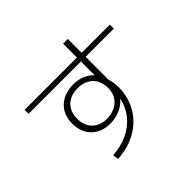

<svg xmlns="http://www.w3.org/2000/svg" viewBox="-178 -1025 1294 1294"><g transform="rotate(-45 469.0 -378.0)"><path d="M570.8 -250.5Q544.4 -215.3 499.5 -196.5Q454.6 -177.7 405.3 -177.7Q351.1 -177.7 309.8 -200.2Q268.6 -222.7 246.1 -263.9Q223.6 -305.2 223.6 -359.4Q223.6 -414.6 247.3 -455.8Q271 -497.1 314.2 -519.5Q357.4 -542 415 -542Q461.4 -542 498.8 -526.9Q536.1 -511.7 561.5 -483.4V-614.3H62.5V-652.3H561.5V-784.2H606.4V-652.3H875V-614.3H606.4V-396.5Q619.1 -356.9 619.1 -314.5Q619.1 -219.7 575.9 -144.3Q532.7 -68.8 454.6 -23.9Q376.5 21 274.4 27.3L268.6 -13.7Q347.7 -18.6 412.1 -49.6Q476.6 -80.6 517.8 -132.6Q559.1 -184.6 570.8 -250.5ZM565.4 -359.4Q565.4 -402.8 547.6 -435.3Q529.8 -467.8 496.3 -485.4Q462.9 -502.9 418 -502.9Q373.5 -502.9 340.1 -485.6Q306.6 -468.3 288.6 -435.8Q270.5 -403.3 270.5 -359.4Q270.5 -316.9 287.8 -284.4Q305.2 -252 337.2 -234.4Q369.1 -216.8 412.1 -216.8Q451.2 -216.8 486.1 -231.7Q521 -246.6 543.2 -278.8Q565.4 -311 565.4 -359.4Z"/></g></svg>

Font: Pretendard ExtraLight
Style: Regular
Weight: 200
Designer: Base glyphs from Inter by Rasmus Andersson; Hangeul glyphs from Noto Sans CJK(Source Han Sans) by Jang Soo-young and Kan
Foundry: Kil Hyung-jin
Version: Version 1.309